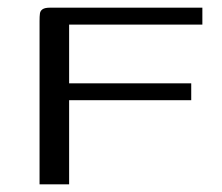

<svg xmlns="http://www.w3.org/2000/svg" viewBox="-20 -480 579 500"><path d="M83 0V-425Q83 -438 84 -445Q85 -452 91 -456Q97 -460 110 -460H507V-416H160V-263H478V-219H160V0Z"/></svg>

Font: Genos
Style: Regular
Weight: 400
Designer: Robert E. Leuschke
Foundry: Robert E. Leuschke
Version: Version 1.010